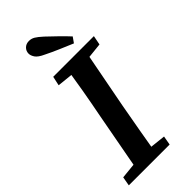

<svg xmlns="http://www.w3.org/2000/svg" viewBox="-258 -853 898 898"><g transform="rotate(-45 191.0 -404.0)"><path d="M4 0 12 -45 140 -58H163L282 -45L274 0ZM78 0 138 -323Q152 -394 164.5 -466Q177 -538 188 -609H309L247 -285Q234 -214 221.5 -142.5Q209 -71 197 0ZM103 -563 113 -609H382L373 -563L250 -550H227ZM311 -678 292 -651Q259 -665 225 -679.5Q191 -694 159 -710Q128 -724 118 -739Q108 -754 108 -767Q108 -784 120 -796Q132 -808 151 -808Q167 -808 180.5 -800Q194 -792 216 -772Q239 -750 263.5 -726.5Q288 -703 311 -678Z"/></g></svg>

Font: Lisu Bosa Black
Style: Italic
Weight: 900
Italic angle: -19°
Designer: David Morse, Annie Olsen, Victor Gaultney, Frank Grießhammer (Latin)
Foundry: SIL International
Version: Version 2.000